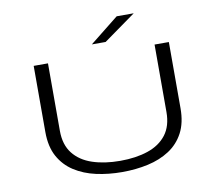

<svg xmlns="http://www.w3.org/2000/svg" viewBox="-94 -1016 1289 1138"><g transform="rotate(-10 550.0 -446.5)"><path d="M552 11Q470 11 396.2 -5.2Q322.5 -21.5 265.8 -58Q209 -94.5 176.2 -154.2Q143.5 -214 143.5 -301.5V-700H229.5V-294Q229.5 -210 270.8 -157.5Q312 -105 384.8 -80.8Q457.5 -56.5 552 -56.5Q646.5 -56.5 718.5 -80.8Q790.5 -105 830.8 -157.5Q871 -210 871 -294V-700H957V-301.5Q957 -214 925.2 -154.2Q893.5 -94.5 837.5 -58Q781.5 -21.5 708 -5.2Q634.5 11 552 11ZM588 -765.5H505L679 -904H781.5Z"/></g></svg>

Font: Trispace Expanded Light
Style: Regular
Weight: 300
Width: 7
Designer: Tyler Finck
Foundry: Etcetera Type Company
Version: Version 1.210; ttfautohint (v1.8.3)